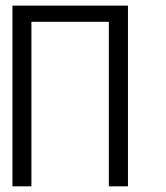

<svg xmlns="http://www.w3.org/2000/svg" viewBox="-20 -657 586 677"><path d="M431.2 0H363.8V-580.1H90.8V0H23.9V-637.2H431.2Z"/></svg>

Font: Anonymous Pro
Style: Regular
Weight: 400
Monospace: yes
Designer: Mark Simonson
Version: Version 1.003